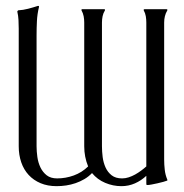

<svg xmlns="http://www.w3.org/2000/svg" viewBox="-20 -620 625 651"><path d="M476.1 -543.5Q476.1 -554.2 474.4 -564.7Q472.7 -575.2 467.3 -585V-587.9Q467.8 -587.9 468.8 -588.4Q469.7 -588.9 470.2 -588.9H544.9L547.4 -587.9V-585Q541.5 -575.2 539.1 -564.9Q536.6 -554.7 536.6 -543.5V-79.1Q536.6 -62 538.6 -44.4Q540.5 -26.9 547.4 -10.7V-7.8Q543 -5.9 533.7 -3.4Q524.4 -1 513.9 1.5Q503.4 3.9 494.1 5.6Q484.9 7.3 480.5 7.3Q479.5 7.3 478.5 7.1Q477.5 6.8 476.6 6.8Q476.1 5.9 476.1 1.7Q476.1 -2.4 476.1 -7.6Q476.1 -12.7 476.1 -17.6Q476.1 -22.5 476.1 -23.9Q459 -7.8 437.5 1.7Q416 11.2 391.6 11.2Q363.3 11.2 336.7 0Q310.1 -11.2 292 -33.2Q280.3 -21 266.1 -12.7Q252 -4.4 236.3 1Q220.7 6.3 204.3 8.8Q188 11.2 171.9 11.2Q141.6 11.2 117.7 1.2Q93.8 -8.8 77.1 -26.9Q60.5 -44.9 52 -69.8Q43.5 -94.7 43.5 -124V-522.9Q43.5 -537.6 42.7 -552.2Q42 -566.9 38.6 -581.1Q39.1 -582 39.8 -583Q40.5 -584 41.5 -585Q58.6 -585.9 75.4 -590.3Q92.3 -594.7 108.9 -600.1L111.8 -599.6L112.3 -596.7Q106.4 -572.8 105.2 -548.6Q104 -524.4 104 -500V-124Q104 -106.9 106.7 -87.6Q109.4 -68.4 117.2 -52.2Q125 -36.1 138.4 -25.6Q151.9 -15.1 173.8 -15.1Q202.6 -15.1 230.2 -25.1Q257.8 -35.2 278.8 -55.7Q265.6 -87.9 265.6 -124V-543.5Q265.6 -554.2 263.7 -564.7Q261.7 -575.2 256.3 -585V-587.9L258.3 -588.9H333.5L335.9 -587.9V-585Q330.1 -575.7 327.9 -565.2Q325.7 -554.7 325.7 -543.5V-124Q325.7 -106.4 328.1 -87.4Q330.6 -68.4 337.9 -52.2Q345.2 -36.1 358.6 -25.6Q372.1 -15.1 394 -15.1Q405.3 -15.1 416.5 -18.8Q427.7 -22.5 438.2 -28.3Q448.7 -34.2 458.3 -41.3Q467.8 -48.3 476.1 -55.7Z"/></svg>

Font: CAT Linz
Style: Regular
Weight: 400
Designer: Peter Wiegel
Foundry: Peter Wiegel
Version: Version 1.08